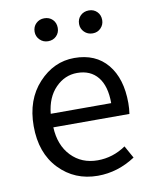

<svg xmlns="http://www.w3.org/2000/svg" viewBox="-87 -832 727 910"><g transform="rotate(-10 277.0 -377.5)"><path d="M310.5 12.7Q199.2 12.7 125 -64.5Q50.8 -141.6 50.8 -271.5Q50.8 -398.4 124 -477.5Q197.3 -556.6 295.9 -556.6Q398.4 -556.6 455.1 -488.3Q511.7 -419.9 511.7 -301.8Q511.7 -275.4 507.8 -250H141.6Q145.5 -163.1 195.3 -111.3Q245.1 -59.6 322.3 -59.6Q395.5 -59.6 458 -102.5L491.2 -43Q406.2 12.7 310.5 12.7ZM140.6 -315.4H431.6Q431.6 -397.5 396.5 -440.9Q361.3 -484.4 296.9 -484.4Q237.3 -484.4 192.9 -439Q148.4 -393.6 140.6 -315.4ZM188.5 -656.2Q165 -656.2 148.9 -672.4Q132.8 -688.5 132.8 -710.9Q132.8 -735.4 148.9 -751Q165 -766.6 188.5 -766.6Q212.9 -766.6 228.5 -751Q244.1 -735.4 244.1 -710.9Q244.1 -687.5 228.5 -671.9Q212.9 -656.2 188.5 -656.2ZM403.3 -656.2Q378.9 -656.2 362.8 -672.4Q346.7 -688.5 346.7 -710.9Q346.7 -735.4 362.8 -751Q378.9 -766.6 403.3 -766.6Q426.8 -766.6 442.4 -751Q458 -735.4 458 -710.9Q458 -688.5 442.4 -672.4Q426.8 -656.2 403.3 -656.2Z"/></g></svg>

Font: irohakakuC Regular
Style: Regular
Weight: 400
Designer: [Source Han Sans]
Ryoko NISHIZUKA Ë•øÂ°öÊ∂ºÂ≠ê (kana & ideographs); Paul D. Hunt (Latin, Greek & Cyrillic); Wenlong ZHAN
Version: Version 1.001.20160904